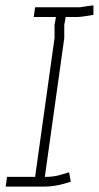

<svg xmlns="http://www.w3.org/2000/svg" viewBox="-20 -682 366 711"><path d="M218 -590C219 -595 220 -600 221 -606L223 -619H266C278 -619 292 -622 302 -623L326 -627V-662L301 -659C292 -658 281 -655 271 -655H110L105 -619H187L185 -606C184 -600 183 -595 182 -591V-541L110 -27H6L1 9H147C170 9 196 4 215 -1L242 -9L236 -44L209 -36C195 -31 172 -27 152 -27H146L218 -541Z"/></svg>

Font: Reckless Catfish
Style: It
Weight: 400
Foundry: Cannot Into Space Fonts
Version: Version 0.2894